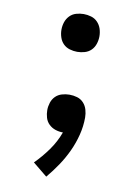

<svg xmlns="http://www.w3.org/2000/svg" viewBox="-84 -585 619 856"><g transform="rotate(10 225.0 -156.5)"><path d="M186 215 121 162Q154 129 181.5 90.5Q209 52 225 8H224Q207 8 190.5 2.5Q174 -3 161.5 -15Q149 -27 144 -44Q139 -61 139 -78Q139 -95 144.5 -112Q150 -129 162 -141Q174 -153 191 -158Q208 -163 225 -163Q243 -163 260 -158Q277 -153 289 -140Q301 -127 306 -109.5Q311 -92 311 -75Q311 -35 301 4.5Q291 44 274 80.5Q257 117 234.5 150.5Q212 184 186 215ZM225 -357Q208 -357 191 -362Q174 -367 162 -379Q150 -391 144.5 -408Q139 -425 139 -442Q139 -460 144.5 -476.5Q150 -493 162 -505.5Q174 -518 191 -523Q208 -528 225 -528Q242 -528 259 -523Q276 -518 288 -505.5Q300 -493 305.5 -476.5Q311 -460 311 -442Q311 -425 305.5 -408Q300 -391 288 -379Q276 -367 259 -362Q242 -357 225 -357Z"/></g></svg>

Font: Iosevka Aile Medium
Style: Regular
Weight: 500
Designer: Belleve Invis
Foundry: Belleve Invis
Version: Version 27.3.5; ttfautohint (v1.8.4)